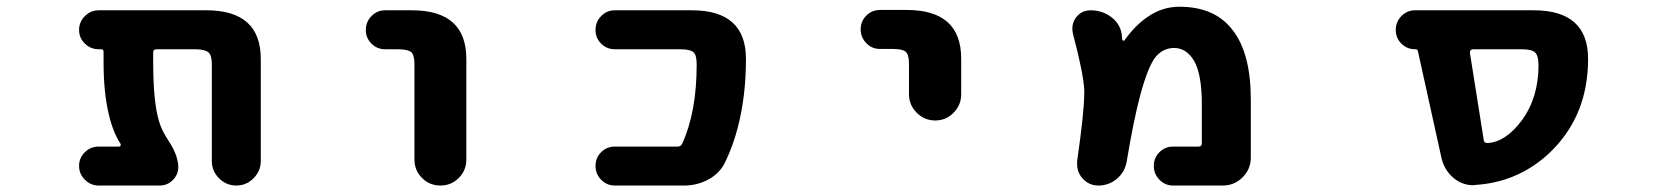

<svg xmlns="http://www.w3.org/2000/svg" viewBox="-20 -580 5040 582"><path d="M622.1 -91.8V-384.8Q622.1 -412.1 612.3 -420.9Q600.6 -430.7 571.3 -430.7H454.1Q444.3 -430.7 444.3 -420.9V-393.6Q444.3 -271.5 461.9 -212.9Q469.7 -187.5 481.4 -168.9Q481.4 -168 486.8 -159.7Q492.2 -151.4 493.7 -148.9Q495.1 -146.5 499.5 -139.2Q503.9 -131.8 505.4 -128.4Q506.8 -125 509.8 -118.7Q512.7 -112.3 514.2 -107.9Q515.6 -103.5 517.1 -97.2Q518.6 -90.8 519.5 -85.4Q520.5 -80.1 520.5 -74.2Q520.5 -50.8 503.9 -34.2Q487.3 -17.6 463.9 -17.6H279.3Q254.9 -17.6 237.3 -35.2Q219.7 -52.7 219.7 -77.1Q219.7 -101.6 237.3 -118.7Q254.9 -135.7 279.3 -135.7H340.8Q343.8 -135.7 345.2 -138.2Q346.7 -140.6 345.7 -143.6Q323.2 -177.7 310.5 -230.5Q293.9 -296.9 293.9 -393.6V-422.9Q293.9 -430.7 287.1 -430.7H279.3Q254.9 -430.7 237.3 -447.8Q219.7 -464.8 219.7 -489.3Q219.7 -513.7 237.3 -531.2Q254.9 -548.8 279.3 -548.8H605.5Q770.5 -548.8 770.5 -401.4V-91.8Q770.5 -61.5 748.5 -39.6Q726.6 -17.6 696.3 -17.6Q666 -17.6 644 -39.6Q622.1 -61.5 622.1 -91.8Z M1236.3 -96.7V-384.8Q1236.3 -413.1 1226.6 -421.9Q1215.8 -430.7 1185.5 -430.7H1147.5Q1123 -430.7 1106 -447.8Q1088.9 -464.8 1088.9 -489.3Q1088.9 -513.7 1106 -531.2Q1123 -548.8 1147.5 -548.8H1228.5Q1393.6 -548.8 1393.6 -401.4V-96.7Q1393.6 -63.5 1370.6 -40.5Q1347.7 -17.6 1314.9 -17.6Q1282.2 -17.6 1259.3 -40.5Q1236.3 -63.5 1236.3 -96.7Z M1843.8 -17.6Q1819.3 -17.6 1802.2 -35.2Q1785.2 -52.7 1785.2 -77.1Q1785.2 -101.6 1802.2 -118.7Q1819.3 -135.7 1843.8 -135.7H2034.2Q2043.9 -135.7 2047.9 -144.5Q2091.8 -240.2 2091.8 -384.8Q2091.8 -413.1 2082 -421.9Q2071.3 -430.7 2041 -430.7H1843.8Q1819.3 -430.7 1802.2 -447.8Q1785.2 -464.8 1785.2 -489.3Q1785.2 -513.7 1802.2 -531.2Q1819.3 -548.8 1843.8 -548.8H2077.1Q2241.2 -548.8 2241.2 -401.4Q2241.2 -287.1 2215.8 -191.4Q2202.1 -138.7 2179.7 -91.8Q2164.1 -56.6 2129.4 -37.1Q2094.7 -17.6 2053.7 -17.6Z M2735.4 -293.9V-385.7Q2735.4 -414.1 2725.6 -422.9Q2715.8 -431.6 2685.5 -431.6H2647.5Q2623 -431.6 2606 -449.2Q2588.9 -466.8 2588.9 -491.2Q2588.9 -515.6 2606 -532.7Q2623 -549.8 2647.5 -549.8H2728.5Q2893.6 -549.8 2893.6 -402.3V-293.9Q2893.6 -261.7 2870.6 -238.3Q2847.7 -214.8 2814.9 -214.8Q2782.2 -214.8 2758.8 -238.3Q2735.4 -261.7 2735.4 -293.9Z M3536.1 -17.6Q3511.7 -17.6 3494.6 -35.2Q3477.5 -52.7 3477.5 -77.1Q3477.5 -101.6 3494.6 -118.7Q3511.7 -135.7 3536.1 -135.7H3613.3Q3623 -135.7 3623 -145.5V-265.6Q3623 -354.5 3599.6 -395.5Q3576.2 -434.6 3539.1 -434.6Q3506.8 -434.6 3484.4 -409.2Q3460.9 -381.8 3436.5 -292Q3417 -219.7 3395.5 -91.8Q3390.6 -59.6 3366.2 -38.6Q3341.8 -17.6 3309.6 -17.6Q3280.3 -17.6 3260.7 -40Q3245.1 -58.6 3245.1 -82Q3245.1 -86.9 3245.1 -91.8Q3266.6 -241.2 3266.6 -297.9Q3266.6 -303.7 3266.6 -308.6Q3263.7 -359.4 3232.4 -477.5Q3230.5 -486.3 3230.5 -493.2Q3230.5 -511.7 3241.2 -526.4Q3257.8 -548.8 3286.1 -548.8Q3320.3 -548.8 3347.2 -529.3Q3374 -509.8 3379.9 -478.5Q3380.9 -468.8 3381.8 -460Q3382.8 -457 3385.3 -456.5Q3387.7 -456.1 3388.7 -458Q3420.9 -502.9 3458 -528.3Q3502.9 -559.6 3554.7 -559.6Q3663.1 -559.6 3716.8 -488.3Q3771.5 -418 3771.5 -278.3V-102.5Q3771.5 -67.4 3746.6 -42.5Q3721.7 -17.6 3686.5 -17.6Z M4453.1 -19.5Q4449.2 -18.6 4445.3 -18.6Q4413.1 -18.6 4386.7 -40Q4358.4 -63.5 4349.6 -100.6L4278.3 -423.8Q4277.3 -430.7 4270.5 -430.7H4269.5Q4245.1 -430.7 4228 -447.8Q4210.9 -464.8 4210.9 -489.3Q4210.9 -513.7 4228 -531.2Q4245.1 -548.8 4269.5 -548.8H4628.9Q4793.9 -548.8 4793.9 -401.4Q4793.9 -318.4 4767.1 -249.5Q4740.2 -180.7 4687 -126.5Q4633.8 -72.3 4566.4 -44.9Q4513.7 -23.4 4453.1 -19.5ZM4592.8 -214.8Q4643.6 -284.2 4643.6 -381.8Q4643.6 -411.1 4633.3 -420.9Q4623 -430.7 4592.8 -430.7H4444.3Q4440.4 -430.7 4438 -427.7Q4435.5 -424.8 4435.5 -420.9L4477.5 -156.2Q4478.5 -146.5 4488.3 -146.5Q4488.3 -146.5 4489.3 -146.5Q4543.9 -149.4 4592.8 -214.8Z"/></svg>

Font: Rounded-X Mgen+ 1m bold
Style: Bold
Weight: 700
Designer: [Source Han Sans]
Ryoko NISHIZUKA  (kana & ideographs); Paul D. Hunt (Latin, Greek & Cyrillic); Wenlong ZHANG  (bopomofo
Version: Version 1.059.20150602